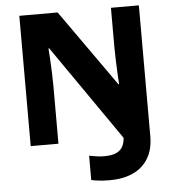

<svg xmlns="http://www.w3.org/2000/svg" viewBox="-61 -770 945 1048"><g transform="rotate(-5 411.5 -245.5)"><path d="M499 223Q465 223 439.5 220Q414 217 397 213V80Q415 83 435 86.5Q455 90 479 90Q536 90 563 68Q590 46 593 -1L231 -523H227Q229 -499 231 -463Q233 -427 234.5 -388.5Q236 -350 236 -319V0H84V-714H294L590 -295H594Q592 -319 590.5 -355Q589 -391 587.5 -429Q586 -467 586 -496V-714H739V2Q739 76 708.5 125.5Q678 175 624 199Q570 223 499 223Z"/></g></svg>

Font: Noto Sans ExtraBold
Style: Regular
Weight: 800
Designer: Monotype Design Team
Foundry: Monotype Imaging Inc.
Version: Version 2.007